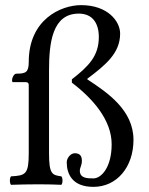

<svg xmlns="http://www.w3.org/2000/svg" viewBox="-20 -718 581 748"><path d="M92 -122C92 -39 80 -34 23 -31C17 -25 17 -4 23 2C53 1 92 0 132 0C166 0 196 1 219 2C225 -4 225 -25 219 -31C183 -36 171 -39 171 -122V-442C171 -550 183 -665 287 -665C340 -665 365 -628 365 -574C365 -501 327 -461 260 -409V-396C344 -332 415 -249 415 -156C415 -65 374 -23 344 -23C321 -23 291 -23 291 -53C291 -65 299 -74 299 -91C299 -111 291 -121 271 -121C255 -121 240 -102 240 -86C240 -42 260 10 344 10C436 10 500 -68 500 -173C500 -289 399 -357 320 -409V-411C390 -464 448 -510 448 -587C448 -635 400 -698 296 -698C217 -698 92 -642 92 -477C92 -436 80.1 -431 44 -431C31 -431 23 -404 29 -398H80C89 -398 92 -394 92 -386Z"/></svg>

Font: Libertinus Serif
Style: Regular
Weight: 400
Designer: Philipp H. Poll
Foundry: Khaled Hosny
Version: Version 6.2